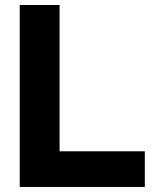

<svg xmlns="http://www.w3.org/2000/svg" viewBox="-20 -740 609 760"><path d="M58.1 0V-720.2H215.8V-141.1H553.2V0Z"/></svg>

Font: Aspekta 400
Style: Bold
Weight: 700
Designer: Ivo Dolenc
Version: Version 2.000